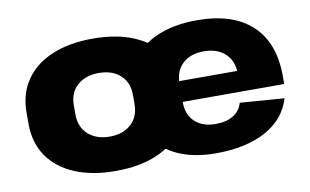

<svg xmlns="http://www.w3.org/2000/svg" viewBox="-63 -671 1295 803"><g transform="rotate(-10 584.5 -270.0)"><path d="M370 11Q269 11 196 -20Q123 -51 83.5 -108.5Q44 -166 44 -247V-293Q44 -374 83.5 -431.5Q123 -489 196 -520Q269 -551 370 -551Q471 -551 544 -520Q617 -489 656.5 -431.5Q696 -374 696 -293V-247Q696 -166 656.5 -108.5Q617 -51 544 -20Q471 11 370 11ZM370 -135Q427 -135 461 -166.5Q495 -198 495 -250V-290Q495 -343 461 -374Q427 -405 370 -405Q313 -405 278.5 -374Q244 -343 244 -290V-250Q244 -198 278.5 -166.5Q313 -135 370 -135ZM796 11Q702 11 634.5 -19.5Q567 -50 531 -108Q495 -166 495 -246V-294Q495 -374 533 -431.5Q571 -489 642.5 -520Q714 -551 812 -551Q964 -551 1045 -476Q1126 -401 1126 -259V-225H659V-313H968L942 -280V-303Q942 -356 908.5 -387Q875 -418 818 -418Q761 -418 728 -387Q695 -356 695 -302V-224Q695 -170 727.5 -140Q760 -110 815 -110Q862 -110 891.5 -129Q921 -148 929 -180L1117 -166Q1092 -81 1008 -35Q924 11 796 11Z"/></g></svg>

Font: Pathway Extreme 28pt ExtraBold
Style: Regular
Weight: 800
Designer: Eduardo Rodriguez Tunni
Foundry: Eduardo Rodriguez Tunni
Version: Version 1.001;gftools[0.9.26]